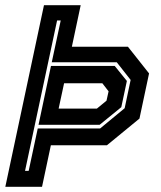

<svg xmlns="http://www.w3.org/2000/svg" viewBox="-50 -720 620 740"><path d="M-29.5 0 119.5 -700H261L227 -540H443L524.5 -437L487.5 -263L362 -160H146L112 0ZM46.5 -61.5H60.5L95.5 -225H336L430.5 -303L453.5 -412L400 -480H149.5L184 -641H170ZM98.5 -239 146.5 -466H392L439 -408L417.5 -307L334 -239ZM176 -301.5H323.5L360.5 -332L368.5 -368L344.5 -399H197Z"/></svg>

Font: Tourney Condensed Regular
Style: Bold Italic
Weight: 700
Width: 3
Italic angle: -12°
Designer: Tyler Finck
Foundry: Etcetera Type Co
Version: Version 1.010; ttfautohint (v1.8.3)